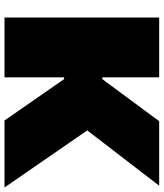

<svg xmlns="http://www.w3.org/2000/svg" viewBox="43 -771 728 854"><g transform="rotate(90 407.0 -344.0)"><path d="M58 0V-688H324V-435H332L519 -688H806L560 -368L814 0H516L332 -265H324V0Z"/></g></svg>

Font: Saira Expanded Black
Style: Regular
Weight: 900
Width: 7
Designer: Hector Gatti with collaboration of the Omnibus-Type team
Foundry: Omnibus-Type
Version: Version 1.101